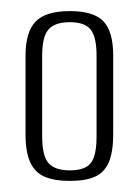

<svg xmlns="http://www.w3.org/2000/svg" viewBox="-20 -593 250 346"><path d="M106 -267Q78 -267 60.5 -274.5Q43 -282 34.5 -300.5Q26 -319 26 -351V-493Q26 -535 44 -554Q62 -573 106 -573Q149 -573 166.5 -554.5Q184 -536 184 -493V-351Q184 -319 176 -300.5Q168 -282 151 -274.5Q134 -267 106 -267ZM106 -286Q133 -286 143.5 -299Q154 -312 154 -347V-493Q154 -526 143.5 -539.5Q133 -553 106 -553Q79 -553 67.5 -540Q56 -527 56 -493V-347Q56 -312 67.5 -299Q79 -286 106 -286Z"/></svg>

Font: Alumni Sans Light
Style: Regular
Weight: 300
Version: Version 1.018